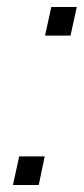

<svg xmlns="http://www.w3.org/2000/svg" viewBox="-20 -530 242 550"><path d="M109 -428 127 -510H200L182 -428ZM17 0 35 -82H108L91 0Z"/></svg>

Font: Saira Thin Light
Style: Italic
Weight: 300
Italic angle: -12°
Version: Version 1.101